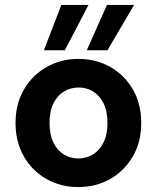

<svg xmlns="http://www.w3.org/2000/svg" viewBox="-20 -747 636 779"><path d="M297 12Q226 12 168 -21Q110 -54 76.5 -113Q43 -172 43 -248Q43 -325 77 -383.5Q111 -442 169 -475Q227 -508 298 -508Q370 -508 428 -475Q486 -442 519.5 -383.5Q553 -325 553 -248Q553 -171 519 -112.5Q485 -54 427.5 -21Q370 12 297 12ZM298 -104Q330 -104 356.5 -120Q383 -136 399.5 -168Q416 -200 416 -248Q416 -296 400 -328Q384 -360 357.5 -376Q331 -392 299 -392Q267 -392 240 -376Q213 -360 197 -328Q181 -296 181 -248Q181 -200 197 -168Q213 -136 239.5 -120Q266 -104 298 -104ZM332 -543 414 -727H524L416 -543ZM158 -543 229 -727H339L243 -543Z"/></svg>

Font: DM Sans 28pt
Style: Bold
Weight: 700
Version: Version 4.004;gftools[0.9.30]